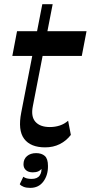

<svg xmlns="http://www.w3.org/2000/svg" viewBox="-20 -701 438 927"><path d="M198.1 10.5Q127.4 10.5 96.5 -30.9Q65.7 -72.3 82.6 -158L184.3 -680.8H234.3L138.7 -189.3Q128.3 -139 150.7 -113.3Q173.2 -87.6 220.6 -87.6Q245.9 -87.6 268.5 -95Q291 -102.4 308.9 -118.1L322.1 -49.7Q299.9 -20.9 268.5 -5.2Q237.1 10.5 198.1 10.5ZM39.5 -430.9 62.3 -550.5H397.8L374.9 -430.9ZM126.1 206.1Q107.5 206.1 94.8 201.3Q82.1 196.4 75.4 188.4L92.6 152.3Q99.8 157.9 109.6 160.3Q119.4 162.8 132.7 162.8Q160.4 162.8 171.8 145.9Q183.1 129.1 179.4 105.3L184.1 110.6Q175.1 121.7 164.5 126.4Q153.9 131.1 138.3 131.1Q117.2 131.1 105.3 120.5Q93.4 109.9 93.4 92.3Q93.4 67.1 110.4 52.7Q127.4 38.3 154.5 38.3Q180.9 38.3 196.3 51.9Q211.6 65.5 211.6 100.1Q212.3 144.4 189.5 175.3Q166.8 206.1 126.1 206.1Z"/></svg>

Font: Savate ExtraLight
Style: Italic
Weight: 200
Italic angle: -11°
Designer: Max Esnée
Foundry: Plomb Type
Version: Version 2.000